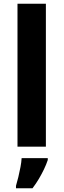

<svg xmlns="http://www.w3.org/2000/svg" viewBox="-20 -780 338 1021"><path d="M224 0H73V-760H224ZM234 71Q226 95 214 120Q202 145 187 170.5Q172 196 153 221H65V208Q71 188 77.5 161.5Q84 135 89 108Q94 81 95 61H234Z"/></svg>

Font: Noto Sans Lao
Style: Bold
Weight: 700
Designer: Monotype Design Team
Foundry: Monotype Imaging Inc.
Version: Version 2.003